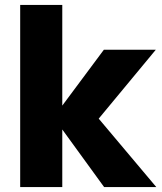

<svg xmlns="http://www.w3.org/2000/svg" viewBox="-20 -760 658 780"><path d="M615 0C615 0 381 -278 381 -278C381 -278 613 -558 613 -558C613 -558 402 -558 402 -558C402 -558 233 -331 233 -331C233 -331 233 -740 233 -740C233 -740 62 -740 62 -740C62 -740 62 0 62 0C62 0 233 0 233 0C233 0 233 -234 233 -234C233 -234 403 0 403 0C403 0 615 0 615 0Z"/></svg>

Font: Girnar Poppins
Style: Bold
Weight: 500
Designer: Ninad Kale (Devanagari), Jonny Pinhorn (Latin)
Foundry: Indian Type Foundry
Version: ""